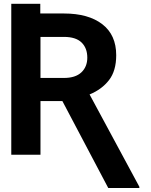

<svg xmlns="http://www.w3.org/2000/svg" viewBox="-20 -797 776 989"><path d="M537.6 171.4 301.3 -276.4H188.5V0H38.1V-777.3H187.5V-727.5H309.6Q435.1 -727.5 506.8 -672.4Q578.6 -617.2 578.6 -512.7Q578.6 -432.1 541.5 -384.3Q504.4 -336.4 441.4 -310.5L697.8 165V171.4ZM188.5 -395.5H309.6Q368.7 -395.5 399.2 -424.3Q429.7 -453.1 429.7 -500Q429.7 -549.3 400.1 -578.1Q370.6 -606.9 309.6 -606.9H188.5Z"/></svg>

Font: Inter Display
Style: Bold
Weight: 700
Designer: Rasmus Andersson
Foundry: rsms
Version: Version 4.001;git-9221beed3